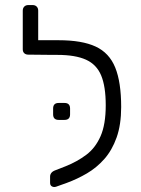

<svg xmlns="http://www.w3.org/2000/svg" viewBox="-20 -730 559 759"><path d="M202 8Q193 11 185.5 7Q178 3 178 -7V-32Q178 -40 183 -46.5Q188 -53 199 -57L240 -73Q285 -91 321 -118Q357 -145 377.5 -191.5Q398 -238 398 -314Q398 -388 380 -431.5Q362 -475 320 -494Q278 -513 207 -513H173Q163 -513 157 -519Q151 -525 151 -535V-549Q151 -559 157 -565Q163 -571 173 -571H212Q304 -571 358 -546Q412 -521 435.5 -463Q459 -405 459 -307Q459 -237 441 -186.5Q423 -136 392.5 -101.5Q362 -67 323.5 -44.5Q285 -22 244 -7ZM190 -513 92 -514Q82 -514 76 -519.5Q70 -525 70 -535V-688Q70 -698 76 -704Q82 -710 92 -710H109Q119 -710 125 -704Q131 -698 131 -688V-571H193ZM212 -256Q190 -256 190 -278V-301Q190 -323 212 -323H235Q257 -323 257 -301V-278Q257 -256 235 -256Z"/></svg>

Font: Rubik Light
Style: Regular
Weight: 300
Designer: Hubert and Fischer
Foundry: Hubert and Fischer
Version: Version 2.300;gftools[0.9.30]